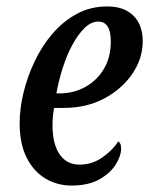

<svg xmlns="http://www.w3.org/2000/svg" viewBox="-20 -566 463 596"><path d="M202 10Q158 10 121.5 -11.5Q85 -33 63 -76Q41 -119 41 -184Q41 -229 53 -278.5Q65 -328 87.5 -375.5Q110 -423 143 -461.5Q176 -500 218.5 -523Q261 -546 313 -546Q365 -546 394 -517.5Q423 -489 423 -438Q423 -384 390.5 -336.5Q358 -289 303 -260Q248 -231 178 -231H148Q143 -207 143 -177Q143 -119 165 -87Q187 -55 227 -55Q266 -55 298 -77.5Q330 -100 347 -127Q356 -122 356 -105Q356 -82 339 -55Q322 -28 288 -9Q254 10 202 10ZM164 -276Q209 -276 245.5 -296.5Q282 -317 303 -353Q324 -389 324 -437Q324 -499 285 -499Q263 -499 242.5 -479Q222 -459 204.5 -426.5Q187 -394 174.5 -354.5Q162 -315 155 -276Z"/></svg>

Font: Noto Serif ExtraCondensed Medium
Style: Italic
Weight: 500
Width: 2
Italic angle: -12°
Designer: Monotype Design Team
Foundry: Monotype Imaging Inc.
Version: Version 2.013; ttfautohint (v1.8.4.7-5d5b)